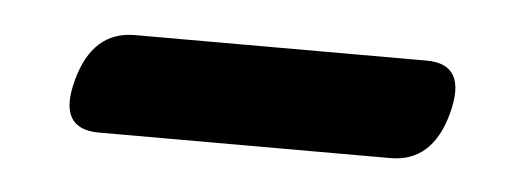

<svg xmlns="http://www.w3.org/2000/svg" viewBox="-25 -655 426 158"><g transform="rotate(5 188.5 -576.0)"><path d="M36 -575.5Q47 -617 82 -617H323Q357 -617 346 -575.5Q335 -534.5 300.5 -534.5H59.5Q25 -534.5 36 -575.5Z"/></g></svg>

Font: Fraunces 72pt S050
Style: Bold Italic
Weight: 700
Italic angle: -16°
Version: Version 1.000; ttfautohint (v1.8.3)